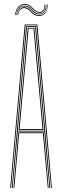

<svg xmlns="http://www.w3.org/2000/svg" viewBox="-20 -920 304 940"><path d="M30 0 101 -800H163L234 0H230L159 -796H105L34 0ZM46 0 70 -272H194L218 0H214L190 -268H74L50 0ZM38 0 108 -792H156L226 0H222L197 -276H67L42 0ZM67 -280H197L178.8 -486.2L152 -788H112L85.2 -486.2ZM71 -284 89.2 -486.2 116 -784H148L174.8 -486.2L193 -284ZM76 -288H188L170.5 -486.2L144 -780H120L93.5 -486.2ZM54 -846.2Q56 -875.2 73.1 -890.2Q90.2 -905.2 114 -898.2Q124.5 -895.2 131.1 -889.9Q137.8 -884.5 142.8 -878.8Q147.8 -873 153.4 -868.4Q159 -863.8 167.5 -862.2Q183 -859.2 191 -870Q199 -880.8 197.8 -897.8H200.8Q202 -878.8 193 -866.9Q184 -855 166.8 -858.2Q157.8 -860 151.9 -864.8Q146 -869.5 140.8 -875.2Q135.5 -881 129.1 -886.4Q122.8 -891.8 112.5 -894.5Q89.8 -901 74.2 -886.4Q58.8 -871.8 57 -846.2ZM60 -846.2Q62 -871.5 77 -884Q92 -896.5 111.8 -890.5Q121.5 -887.5 127.8 -882.2Q134 -877 139 -871.2Q144 -865.5 150.1 -860.8Q156.2 -856 166 -854.2Q184.5 -851 194.9 -863.5Q205.2 -876 204 -897.8H207Q208.2 -874.8 196.8 -861Q185.2 -847.2 165 -850.5Q155 -852.2 148.6 -856.9Q142.2 -861.5 137 -867.2Q131.8 -873 125.8 -878.4Q119.8 -883.8 110.5 -886.8Q92 -892.8 78.4 -881.2Q64.8 -869.8 63 -846.2ZM66 -846.2Q67.8 -867 79.8 -878Q91.8 -889 109.2 -883Q118 -880 123.9 -874.8Q129.8 -869.5 135 -863.6Q140.2 -857.8 147 -853.1Q153.8 -848.5 164.2 -846.5Q186.2 -842.5 199 -857.1Q211.8 -871.8 210 -897.8H213Q214.2 -870.5 200.6 -854.5Q187 -838.5 163.2 -842.5Q152.2 -844.5 145.1 -849.2Q138 -854 132.6 -859.9Q127.2 -865.8 121.5 -871Q115.8 -876.2 107.2 -878.8Q92.2 -883.5 81.2 -874.2Q70.2 -865 69 -846.2Z"/></svg>

Font: Big Shoulders Inline Display Thin Thin
Style: Regular
Weight: 250
Version: Version 2.002